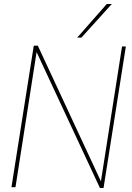

<svg xmlns="http://www.w3.org/2000/svg" viewBox="-20 -931 659 955"><path d="M37 0 148 -704H168L482 -29L587 -700H606L495 4H477L162 -672L57 0ZM364 -744 511 -911H536L385 -744Z"/></svg>

Font: Georama Thin
Style: Italic
Weight: 100
Italic angle: -9°
Designer: Jean-Baptiste Levee
Foundry: Production Type
Version: Version 1.000